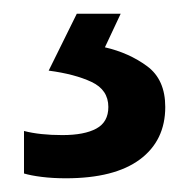

<svg xmlns="http://www.w3.org/2000/svg" viewBox="-20 -20 276 280"><path d="M221 136Q221 185 184 212.5Q147 240 76 240Q57 240 41 238Q25 236 15 233V171Q38 177 71 177Q103 177 120.5 167.5Q138 158 138 136Q138 111 113.5 99.5Q89 88 51 83L92 0H156L133 49Q168 57 194.5 76.5Q221 96 221 136Z"/></svg>

Font: Noto Sans Myanmar UI Medium
Style: Regular
Weight: 500
Designer: Monotype Design Team
Foundry: Monotype Imaging Inc.
Version: Version 2.103; ttfautohint (v1.8.4.7-5d5b)